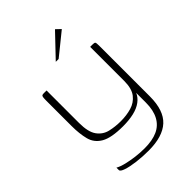

<svg xmlns="http://www.w3.org/2000/svg" viewBox="-201 -653 853 853"><g transform="rotate(-45 225.0 -227.0)"><path d="M219 111Q180 111 144.5 106.5Q109 102 86.5 94.5Q64 87 64 78V63Q80 72 105 78Q130 84 158 87.5Q186 91 214 91Q262 91 294.5 76.5Q327 62 344 30.5Q361 -1 361 -49V-110Q353 -90 333 -75Q313 -60 283 -53Q253 -46 215 -46Q142 -46 107.5 -66Q73 -86 63.5 -123Q54 -160 54 -209V-366Q54 -381 55 -388Q56 -395 59 -397Q62 -399 69 -399H87Q87 -373 87 -347.5Q87 -322 87 -297Q87 -272 87 -246.5Q87 -221 87 -195Q87 -138 106.5 -111Q126 -84 157.5 -76.5Q189 -69 224 -69Q260 -69 291 -78Q322 -87 341.5 -112Q361 -137 361 -185V-399H376Q387 -399 390 -396Q393 -393 393 -375V-56Q393 32 350 71.5Q307 111 219 111ZM206 -460 306 -565 328 -544 224 -460Z"/></g></svg>

Font: Genos Thin ExtraLight
Style: Regular
Weight: 250
Version: Version 1.010